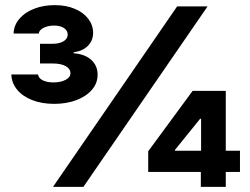

<svg xmlns="http://www.w3.org/2000/svg" viewBox="-20 -732 978 752"><path d="M673.8 -707H793L306.6 0H187.5ZM560.5 -139.6 734.4 -376H864.3V-141.6H919.9V-58.6H864.3V0H766.6V-58.6H560.5ZM767.6 -141.6V-266.6H763.7L665 -144.5V-141.6ZM24.4 -440.4H128.9Q130.9 -425.8 147.5 -417.5Q164.1 -409.2 189.5 -409.2Q217.8 -409.2 236.8 -419.2Q255.9 -429.2 255.9 -445.3Q255.9 -462.4 237.5 -472.9Q219.2 -483.4 185.5 -483.4H136.7V-560.5H185.5Q212.4 -560.5 228.8 -570.3Q245.1 -580.1 245.1 -596.7Q245.1 -612.3 230.7 -622.1Q216.3 -631.8 191.4 -631.8Q168 -631.8 150.6 -623Q133.3 -614.3 131.8 -600.6H33.2Q34.2 -632.8 55.7 -658.2Q77.1 -683.6 113.8 -697.8Q150.4 -711.9 194.3 -711.9Q238.8 -711.9 272.9 -697.5Q307.1 -683.1 325.9 -658.2Q344.7 -633.3 344.7 -603.5Q344.7 -572.8 324 -552.2Q303.2 -531.7 268.6 -527.3V-523.4Q313 -520 337.6 -497.3Q362.3 -474.6 362.3 -439.5Q362.3 -406.2 340.1 -380.4Q317.9 -354.5 279.1 -339.8Q240.2 -325.2 192.4 -325.2Q143.1 -325.2 105.2 -340.3Q67.4 -355.5 46.4 -381.6Q25.4 -407.7 24.4 -440.4Z"/></svg>

Font: Pretendard ExtraBold
Style: Regular
Weight: 800
Designer: Base glyphs from Inter by Rasmus Andersson; Hangeul glyphs from Noto Sans CJK(Source Han Sans) by Jang Soo-young and Kan
Foundry: Kil Hyung-jin
Version: Version 1.309